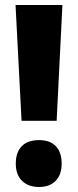

<svg xmlns="http://www.w3.org/2000/svg" viewBox="-20 -734 311 766"><path d="M206 -252H66L42 -714H229ZM43 -81Q43 -126 66.5 -150.5Q90 -175 136 -175Q180 -175 203 -150.5Q226 -126 226 -81Q226 -37 202 -12.5Q178 12 136 12Q93 12 68 -12.5Q43 -37 43 -81Z"/></svg>

Font: Noto Sans Lao Looped UI ExCd Blk
Style: Regular
Weight: 900
Width: 2
Designer: Mark Frömberg, Ben Mitchell
Foundry: The Fontpad Ltd
Version: Version 1.001; ttfautohint (v1.8.4.7-5d5b)